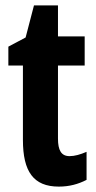

<svg xmlns="http://www.w3.org/2000/svg" viewBox="-20 -682 357 712"><path d="M238 -103C207 -103 195 -125 195 -168V-439H294V-547H195V-662H106L75 -543L11 -509V-439H65V-163C65 -46 104 10 198 10C237 10 270 1 301 -15V-119C278 -109 257 -103 238 -103Z"/></svg>

Font: Noto Sans Thai Looped ExtraCondensed
Style: Bold
Weight: 700
Width: 2
Designer: Sasikarn Vongin, Ben Mitchell
Foundry: The Fontpad Ltd
Version: Version 1.001